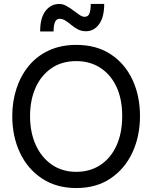

<svg xmlns="http://www.w3.org/2000/svg" viewBox="-20 -939 770 971"><path d="M366 12Q265 12 192 -36.5Q119 -85 80.5 -167.5Q42 -250 42 -352Q42 -426 63.5 -491.5Q85 -557 126 -606.5Q167 -656 227.5 -684Q288 -712 366 -712Q468 -712 540 -664.5Q612 -617 650 -535.5Q688 -454 688 -352Q688 -250 649.5 -167.5Q611 -85 539 -36.5Q467 12 366 12ZM366 -70Q435 -70 487.5 -104.5Q540 -139 569 -202.5Q598 -266 598 -352Q598 -438 569 -500Q540 -562 487.5 -596Q435 -630 366 -630Q292 -630 239.5 -593.5Q187 -557 159.5 -494.5Q132 -432 132 -352Q132 -269 161 -205.5Q190 -142 242.5 -106Q295 -70 366 -70ZM183 -780Q183 -848 210 -883.5Q237 -919 280 -919Q298 -919 316 -909Q334 -899 350.5 -886.5Q367 -874 381.5 -864Q396 -854 408 -854Q427 -854 433 -872.5Q439 -891 439 -919H507Q507 -852 481 -816.5Q455 -781 415 -781Q392 -781 374 -790.5Q356 -800 341 -812.5Q326 -825 311.5 -834.5Q297 -844 281 -844Q251 -844 251 -780Z"/></svg>

Font: Liter
Style: Regular
Weight: 400
Designer: Anton Skugarov
Foundry: skugi
Version: Version 1.004; ttfautohint (v1.8.4.7-5d5b)